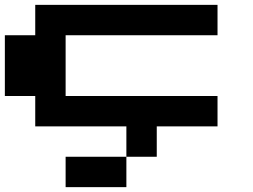

<svg xmlns="http://www.w3.org/2000/svg" viewBox="-20 -770 1040 790"><path d="M875 -750V-625H250V-375H875V-250H625V-125H500V-250H125V-375H0V-625H125V-750ZM250 -125H500V0H250Z"/></svg>

Font: Press Start 2P
Style: Regular
Weight: 400
Designer: CodeMan38
Foundry: CodeMan38
Version: Version 3.000